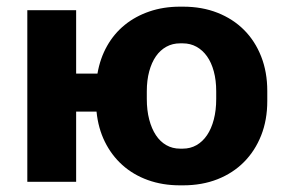

<svg xmlns="http://www.w3.org/2000/svg" viewBox="-20 -551 861 582"><path d="M525.4 10.8H535Q592.4 10.8 639.3 -7.7Q686.2 -26.2 719.7 -60Q753.2 -93.8 771.7 -140.6Q790.2 -187.4 790.2 -244.6V-275.4Q790.2 -332.6 771.7 -379.7Q753.2 -426.8 719.7 -460.3Q686.2 -493.8 639.3 -512.3Q592.4 -530.8 535 -530.8H525.4Q475.6 -530.8 433.1 -516.3Q390.6 -501.8 358.2 -475.5Q325.8 -449.2 304.6 -411.7Q283.4 -374.2 275.4 -327.8H210.8V-520H62.8V0H210.8V-212.8H272.6Q277.6 -162.4 297.8 -121.4Q318 -80.4 350.9 -50.8Q383.8 -21.2 428.2 -5.2Q472.6 10.8 525.4 10.8ZM525.8 -100.4Q502.8 -100.4 484.2 -111Q465.6 -121.6 452.6 -141.2Q439.6 -160.8 432.3 -188.7Q425 -216.6 425 -251.2V-274.2Q425 -307.6 432.3 -334.6Q439.6 -361.6 452.6 -380.3Q465.6 -399 484.2 -409.3Q502.8 -419.6 525.8 -419.6H534Q557 -419.6 575.6 -409.3Q594.2 -399 607.5 -380.3Q620.8 -361.6 628.1 -334.6Q635.4 -307.6 635.4 -274.2V-251.2Q635.4 -216.6 628.1 -188.7Q620.8 -160.8 607.5 -141.2Q594.2 -121.6 575.6 -111Q557 -100.4 534 -100.4Z"/></svg>

Font: Fixel Variable
Style: Regular
Weight: 100
Width: 3
Designer: AlfaBravo + MacPaw
Foundry: Kyrylo Tkachov, Marchela Mozhyna, Serhii Makarenko, Maria Weinstein, Zakhar Kryvoshyya
Version: Version 1.211